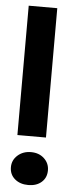

<svg xmlns="http://www.w3.org/2000/svg" viewBox="-55 -794 312 837"><g transform="rotate(5 101.0 -375.5)"><path d="M36 -765H161V-199H36ZM102 14Q66 14 43 -5.5Q20 -25 20 -57Q20 -88 43.5 -109Q67 -130 102 -130Q137 -130 159.5 -109Q182 -88 182 -57Q182 -25 160 -5.5Q138 14 102 14Z"/></g></svg>

Font: Reem Kufi Ink
Style: Bold
Weight: 700
Designer: Khaled Hosny
Version: Version 1.002